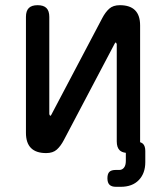

<svg xmlns="http://www.w3.org/2000/svg" viewBox="-20 -580 640 740"><path d="M80 -68V-515Q80 -538 91 -549Q102 -560 125 -560Q148 -560 159 -549Q170 -538 170 -515V-140Q172 -134 174 -134Q176 -134 176.5 -135.5Q177 -137 179 -140L374 -510Q386 -533 401 -546.5Q416 -560 442 -560Q481 -560 500.5 -540.5Q520 -521 520 -482V-32Q526 -30 531 -26Q540 -17 540 2V45Q540 88 515 114Q490 140 445 140H427Q410 140 402 132Q394 124 394 107Q394 90 401.5 82.5Q409 75 426 75H440Q451 75 458 66Q465 57 465 40V9Q449 7 441 -1Q430 -12 430 -35V-410Q428 -416 426 -416Q424 -416 423.5 -414.5Q423 -413 421 -410L226 -40Q214 -17 199 -3.5Q184 10 158 10Q119 10 99.5 -9.5Q80 -29 80 -68Z"/></svg>

Font: Maple Mono NF
Style: Regular
Weight: 400
Monospace: yes
Designer: subframe7536
Version: Version 7.000